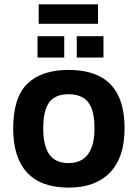

<svg xmlns="http://www.w3.org/2000/svg" viewBox="-20 -839 627 874"><path d="M292.8 15Q166.2 15 103.1 -53.6Q40 -122.2 40 -254Q40 -394.8 104.3 -457.7Q168.6 -520.6 292 -520.6Q376.6 -520.6 433.3 -491.7Q490 -462.8 518.5 -403.7Q547 -344.6 547 -254Q547 -122.6 480.9 -53.8Q414.8 15 292.8 15ZM292.4 -96.6Q332 -96.6 358.4 -115.3Q384.8 -134 397.5 -169.2Q410.2 -204.4 410.2 -254Q410.2 -310 397.3 -344.5Q384.4 -379 357.8 -394.6Q331.2 -410.2 292.4 -410.2Q251.6 -410.2 226 -393.8Q200.4 -377.4 188.6 -342.7Q176.8 -308 176.8 -254Q176.8 -176.2 204.3 -136.4Q231.8 -96.6 292.4 -96.6ZM329.4 -577.2V-674.2H451V-577.2ZM150.8 -577.2V-674.2H272.4V-577.2ZM156.2 -730.8V-819.2H426.2V-730.8Z"/></svg>

Font: Maven Pro VF Beta
Style: Regular
Weight: 400
Designer: Joe Prince
Foundry: Joe Prince
Version: Version 2.002